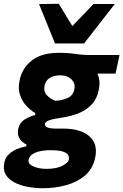

<svg xmlns="http://www.w3.org/2000/svg" viewBox="-47 -792 652 1016"><path d="M180.5 204Q139 204 99 196.5Q59 189 28.2 172.8Q-2.5 156.5 -17.2 130.8Q-32 105 -24 68Q-18 39.5 2.5 21.8Q23 4 48 -5.2Q73 -14.5 92.5 -18V-27.5Q82.5 -32 70.5 -42.2Q58.5 -52.5 51.5 -69.5Q44.5 -86.5 49.5 -110.5Q56.5 -143 83 -159.5Q109.5 -176 139.5 -183.5V-193.5Q114.5 -208 92.2 -232.2Q70 -256.5 58.8 -290.2Q47.5 -324 57 -368Q70 -432 121.8 -472.2Q173.5 -512.5 263.5 -512.5Q301.5 -512.5 326.2 -509.8Q351 -507 373.2 -504Q395.5 -501 426.5 -501H585.5L564.5 -402.5H468.5Q485.5 -365 476 -318.5Q466 -267.5 436.2 -237.2Q406.5 -207 365.5 -191.5Q324.5 -176 280.5 -169.5Q239.5 -164 216.5 -156.5Q193.5 -149 191 -137.5Q188.5 -123 204.8 -117.2Q221 -111.5 244 -111.5H287.5Q379 -111.5 425.8 -71Q472.5 -30.5 456.5 43.5Q444 102.5 401.5 137.8Q359 173 300.5 188.5Q242 204 180.5 204ZM246.5 -258.5Q279 -260.5 308.8 -272.5Q338.5 -284.5 346 -317.5Q353.5 -348.5 332 -371Q310.5 -393.5 271 -393.5Q239 -393.5 216.5 -379.8Q194 -366 188.5 -338Q182.5 -307 202 -287Q221.5 -267 246.5 -258.5ZM198.5 101.5Q253 101.5 283.2 85.2Q313.5 69 317 54.5Q320 41.5 314.2 29.8Q308.5 18 287.2 10.5Q266 3 223 3H205.5Q187 3.5 164.8 8.2Q142.5 13 125.5 23.5Q108.5 34 104.5 52.5Q99.5 75 128.8 88.2Q158 101.5 198.5 101.5ZM244 -562Q223 -614.5 201.8 -666.5Q180.5 -718.5 159.5 -770.5L264 -772Q281.5 -743 299.5 -713.5Q317.5 -684 336 -654Q364.5 -684 392.5 -713Q420.5 -742 448 -771H560.5Q478.5 -666.5 398 -562Z"/></svg>

Font: Commissioner
Style: Bold Italic
Weight: 700
Italic angle: -12°
Designer: Kostas Bartsokas
Foundry: Kostas Bartsokas
Version: Version 1.000; ttfautohint (v1.8.3)